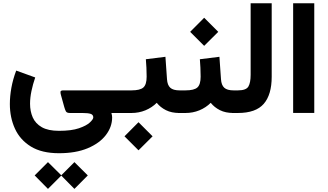

<svg xmlns="http://www.w3.org/2000/svg" viewBox="-20 -705 2047 1198"><path d="M348.1 251Q240.7 251 173.1 209.5Q105.5 168 73.5 98.4Q41.5 28.8 41.5 -56.2Q41.5 -104.5 51 -157.2Q60.5 -210 81.1 -264.6L199.7 -221.7Q185.1 -179.2 176.3 -137.2Q167.5 -95.2 167.5 -58.1Q167.5 -10.7 184.3 27.6Q201.2 65.9 240.7 88.6Q280.3 111.3 348.1 111.3Q425.8 111.3 472.7 95.2Q519.5 79.1 540.8 59.1Q562 39.1 562 27.8Q562 10.7 545.7 5.4Q529.3 0 493.7 0H416.5Q396.5 0 391.1 -10.3Q385.7 -20.5 380.9 -37.6L359.9 -113.3Q356.4 -125.5 357.7 -133.3Q358.9 -141.1 376.5 -141.1H671.4V0H675.3Q679.7 17.1 679.7 27.3Q679.7 86.9 640.4 137.9Q601.1 189 527.1 220Q453.1 251 348.1 251ZM279.3 306.6 362.3 388.7 444.3 306.6 527.8 389.6 444.3 473.6 362.3 390.6 279.3 473.6 196.3 389.6Z M651.9 -141.1H800.8Q854.5 -141.1 874.8 -159.4Q895 -177.7 895 -226.6Q895 -255.4 893.6 -282.5Q892.1 -309.6 890.1 -335.4L1012.2 -350.6L1022 -210.9Q1024.4 -173.8 1042.5 -157.5Q1060.5 -141.1 1100.1 -141.1H1110.4V0H1099.1Q1050.3 0 1015.4 -17.6Q980.5 -35.2 958 -63.5Q928.2 -33.7 887.5 -16.8Q846.7 0 800.8 0H651.9ZM844.2 57.6 932.1 145.5 844.2 232.9 756.8 145.5Z M1227.1 -335.4 1349.1 -350.6 1358.9 -210.9Q1361.3 -173.8 1379.4 -157.5Q1397.5 -141.1 1437 -141.1H1447.3V0H1436Q1387.2 0 1352.3 -17.6Q1317.4 -35.2 1294.9 -63.5Q1265.1 -33.7 1224.4 -16.8Q1183.6 0 1137.7 0H1090.8V-141.1H1137.7Q1191.4 -141.1 1211.7 -159.4Q1231.9 -177.7 1231.9 -226.6Q1231.9 -255.4 1230.5 -282.5Q1229 -309.6 1227.1 -335.4ZM1253.9 -594.2 1341.8 -506.3 1253.9 -418.9 1166.5 -506.3Z M1427.7 -141.1H1464.8Q1515.6 -141.1 1529.8 -165Q1543.9 -189 1543.9 -237.8V-684.6H1675.3V-226.1Q1675.3 -114.3 1625.7 -57.1Q1576.2 0 1464.4 0H1427.7Z M1940.9 -684.6V-0.5H1809.1V-684.6Z"/></svg>

Font: Vazirmatn UI FD ExtraBold
Style: Regular
Weight: 800
Designer: Saber Rastikerdar
Foundry: Saber Rastikerdar
Version: Version 33.003